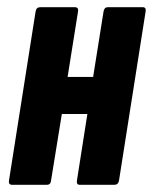

<svg xmlns="http://www.w3.org/2000/svg" viewBox="-20 -514 425 534"><path d="M14 0Q3 0 5 -12L79 -482Q81 -494 92 -494H188Q199 -494 197 -482L168 -300H239L268 -482Q270 -494 280 -494H377Q387 -494 385 -482L311 -12Q309 0 298 0H202Q192 0 194 -12L223 -197H152L122 -12Q121 0 110 0Z"/></svg>

Font: Sofia Sans Extra Condensed ExtraBold
Style: Italic
Weight: 800
Italic angle: -9°
Designer: Botio Nikoltchev, Ani Petrova
Foundry: lettersoup
Version: Version 4.101; ttfautohint (v1.8.4.7-5d5b)